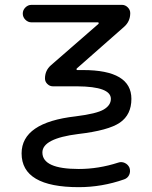

<svg xmlns="http://www.w3.org/2000/svg" viewBox="-20 -567 628 794"><path d="M110.4 -474.6Q95.7 -474.6 85 -485.4Q74.2 -496.1 74.2 -510.7Q74.2 -525.4 85 -536.1Q95.7 -546.9 110.4 -546.9H484.4Q498 -546.9 508.3 -536.6Q518.6 -526.4 518.6 -512.7Q518.6 -478.5 493.2 -456.1L297.9 -284.2Q295.9 -282.2 296.4 -279.8Q296.9 -277.3 299.8 -277.3H323.2Q523.4 -277.3 523.4 -158.2Q523.4 -92.8 476.1 -60.1Q428.7 -27.3 302.7 -12.7Q155.3 5.9 155.3 63.5Q155.3 131.8 305.7 131.8Q387.7 131.8 468.8 105.5Q482.4 100.6 496.1 106.9Q509.8 113.3 515.6 127Q520.5 142.6 514.2 156.2Q507.8 169.9 493.2 174.8Q401.4 207 305.7 207Q69.3 207 69.3 67.4Q69.3 -60.5 293 -85.9Q379.9 -96.7 409.2 -114.3Q438.5 -131.8 438.5 -158.2Q438.5 -209 299.8 -210H199.2Q185.5 -210 175.8 -219.7Q166 -229.5 166 -242.2Q166 -275.4 190.4 -296.9L386.7 -467.8Q388.7 -469.7 388.2 -472.2Q387.7 -474.6 384.8 -474.6Z"/></svg>

Font: Gen Jyuu GothicX Regular
Style: Regular
Weight: 400
Designer: [Source Han Sans]
Ryoko NISHIZUKA  (kana & ideographs); Paul D. Hunt (Latin, Greek & Cyrillic); Wenlong ZHANG  (bopomofo
Version: Version 1.002.20150607